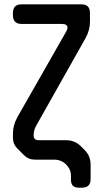

<svg xmlns="http://www.w3.org/2000/svg" viewBox="-20 -733 470 890"><path d="M92 -13Q112 7 141 7H231Q264 7 286.5 29.5Q309 52 309 82V101Q309 137 345 137H360Q400 137 400 97V30Q400 -10 372 -38L355 -55Q327 -83 287 -83H159Q136 -83 136 -106Q136 -129 147 -149L377 -557Q397 -594 397 -632V-673Q397 -713 357 -713H80Q40 -713 40 -673V-662Q40 -622 80 -622H267Q293 -622 293 -604Q293 -598 287 -587L60 -189Q40 -152 40 -114V-93Q40 -65 60 -45Z"/></svg>

Font: WDXL Lubrifont TC
Style: Regular
Weight: 400
Designer: [WDXL Lubrifont] Copyright 2020-2022 (c) NightFurySL2001, Skr-ZERO; [ZCOOL QingKe HuangYou] Copyright 2018-2022 (c) The 
Version: Version 2.001;hotconv 1.1.1;makeotfexe 2.6.0